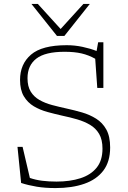

<svg xmlns="http://www.w3.org/2000/svg" viewBox="-20 -947 650 977"><path d="M540.5 -196.5Q540.5 -124.5 506 -79Q471.5 -33.5 409 -11.8Q346.5 10 262.5 10Q209.5 10 167 3Q124.5 -4 87.5 -16L69 -199.5H95L132 -41.5Q161 -31.5 194.5 -27.2Q228 -23 267.5 -23Q336.5 -23 389.2 -40Q442 -57 471.8 -93.8Q501.5 -130.5 501.5 -190.5Q501.5 -236.5 484.5 -265.5Q467.5 -294.5 438.2 -311.8Q409 -329 373 -339.5Q337 -350 298.5 -358Q260.5 -366.5 222 -377Q183.5 -387.5 152 -406.2Q120.5 -425 101.2 -457.2Q82 -489.5 82 -540.5Q82 -621 137.8 -669Q193.5 -717 319.5 -717Q360.5 -717 400.2 -708.5Q440 -700 471.5 -687.5L479.5 -732H506V-499.5H475L464.5 -648Q431.5 -666.5 395.5 -675Q359.5 -683.5 308 -683.5Q210 -683.5 165 -648.8Q120 -614 120 -549Q120 -507 136.5 -480.5Q153 -454 181.2 -438Q209.5 -422 245.2 -412.5Q281 -403 320 -394.5Q359 -386 397.8 -374.8Q436.5 -363.5 469 -343.2Q501.5 -323 521 -288Q540.5 -253 540.5 -196.5ZM437 -927 307.5 -764H270L140 -927H172.5L288.5 -799.5L404.5 -927Z"/></svg>

Font: Newsreader 6pt ExtraLight
Style: Regular
Weight: 275
Designer: Hugues Gentile
Foundry: Production Type
Version: Version 1.003; ttfautohint (v1.8.3)